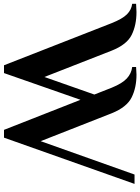

<svg xmlns="http://www.w3.org/2000/svg" viewBox="74 -822 719 984"><g transform="rotate(90 434.0 -330.5)"><path d="M61 -543Q39 -598 16 -621Q-7 -644 -38 -648V-668L4 -670Q71 -670 121 -645.5Q171 -621 202 -543L337 -198L427 -454L392 -543Q370 -597 344.5 -620.5Q319 -644 286 -648V-668L325 -670Q392 -670 442 -645Q492 -620 523 -543L666 -179L837 -660H885L648 9H608L454 -383L317 9H277Z"/></g></svg>

Font: Philosopher
Style: Bold
Weight: 700
Designer: Jovanny Lemonad
Foundry: Jovanny Lemonad
Version: Version 2.000